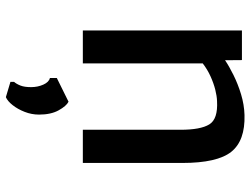

<svg xmlns="http://www.w3.org/2000/svg" viewBox="-122 -484 874 671"><g transform="rotate(90 315.5 -148.0)"><path d="M86 0V-556H189.5L190 -497Q210.5 -511 241.8 -526.5Q273 -542 309.2 -553Q345.5 -564 381.5 -565Q471 -567.5 510 -518.8Q549 -470 549 -347.5V0H433V-341.5Q433 -411.5 414.2 -442Q395.5 -472.5 333 -469Q315.5 -468.5 292.8 -462.8Q270 -457 246.2 -446.2Q222.5 -435.5 201 -419V0ZM319 269 265.5 253V240.5Q273 232 278.5 218Q284 204 284 181Q284 157.5 275.2 138Q266.5 118.5 252 115V91L335 50Q350 57.5 365 84.5Q380 111.5 380 153Q380 179 370.5 203.2Q361 227.5 347 245.2Q333 263 319 269Z"/></g></svg>

Font: Koeln Type Sans
Style: Regular
Weight: 400
Designer: Eben Sorkin
Foundry: Eben Sorkin
Version: Version 2.001